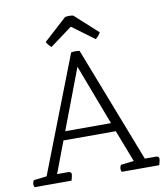

<svg xmlns="http://www.w3.org/2000/svg" viewBox="-90 -908 853 983"><g transform="rotate(-10 336.0 -416.5)"><path d="M658 0H463Q459 -6 459 -16Q459 -27 466 -36L533 -44L469 -210H197L135 -46H193Q209 -46 209 -32Q209 -25 204 -8L202 0H10Q6 -6 6 -16Q6 -27 13 -36L80 -44L314 -647Q324 -649 336 -649Q348 -649 358 -647L591 -46H649Q665 -46 665 -32Q665 -25 660 -8ZM452 -255 333 -569 214 -255ZM450 -692 335 -777 220 -692Q202 -707 195 -722L315 -831Q320 -832 325.5 -832.5Q331 -833 336 -833Q341 -833 346.5 -832.5Q352 -832 357 -831L476 -723Q469 -708 450 -692Z"/></g></svg>

Font: Scope One
Style: Regular
Weight: 400
Designer: Dalton Maag Ltd
Foundry: Dalton Maag Ltd
Version: Version 1.001; ttfautohint (v1.4.1) -l 11 -r 50 -G 50 -x 14 